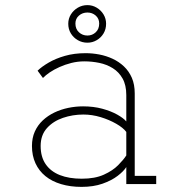

<svg xmlns="http://www.w3.org/2000/svg" viewBox="-20 -720 690 751"><path d="M299 11Q255 11 219 0.2Q183 -10.5 157.8 -31Q132.5 -51.5 118.8 -81.2Q105 -111 105 -149Q105 -180.5 116.2 -205.5Q127.5 -230.5 147.2 -249Q167 -267.5 192.5 -279.8Q218 -292 246.8 -298Q275.5 -304 305 -304Q345.5 -304 379.8 -294.8Q414 -285.5 438.5 -271.8Q463 -258 474 -245V-348Q474 -387 459.5 -412.8Q445 -438.5 421.2 -453.2Q397.5 -468 368.5 -474Q339.5 -480 310 -480Q284 -480 259.2 -473.8Q234.5 -467.5 212.8 -457.8Q191 -448 174.5 -436.8Q158 -425.5 148 -415L127 -443.5Q143.5 -459.5 170.5 -475.2Q197.5 -491 234 -501.5Q270.5 -512 315 -512Q341.5 -512 368.8 -506.8Q396 -501.5 420.8 -490Q445.5 -478.5 465 -460Q484.5 -441.5 495.8 -415.5Q507 -389.5 507 -354.5V-32H591V0H474V-66.5Q463.5 -50 440 -32Q416.5 -14 381 -1.5Q345.5 11 299 11ZM300 -21Q351.5 -21 386.2 -36.8Q421 -52.5 442.2 -74Q463.5 -95.5 474 -112V-204Q461.5 -220.5 434.5 -236Q407.5 -251.5 373.8 -261.8Q340 -272 306 -272Q264.5 -272 226.2 -259Q188 -246 163.5 -218.8Q139 -191.5 139 -149Q139 -106.5 158.5 -78Q178 -49.5 214 -35.2Q250 -21 300 -21ZM322 -553Q301.5 -553 284.5 -562.8Q267.5 -572.5 257.2 -589.2Q247 -606 247 -627Q247 -647 257.2 -663.5Q267.5 -680 284.5 -690Q301.5 -700 322 -700Q341.5 -700 358.2 -690Q375 -680 385 -663.5Q395 -647 395 -627Q395 -606 385 -589.2Q375 -572.5 358.2 -562.8Q341.5 -553 322 -553ZM322 -581Q341 -581 354.5 -593.8Q368 -606.5 368 -628Q368 -647 354.5 -659Q341 -671 322 -671Q302.5 -671 288.8 -659Q275 -647 275 -628Q275 -606.5 288.8 -593.8Q302.5 -581 322 -581Z"/></svg>

Font: Trispace Thin
Style: Regular
Weight: 100
Designer: Tyler Finck
Foundry: Etcetera Type Company
Version: Version 1.210